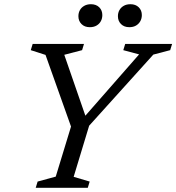

<svg xmlns="http://www.w3.org/2000/svg" viewBox="-20 -891 836 911"><path d="M640 -633 565 -653 574 -682.5H796.5L787.5 -653L707.5 -632L403 -294.5L329.5 -52L405.5 -29.5L396.5 0H149.5L158.5 -29.5L244.5 -53L317 -290.5L196 -630.5L126 -653L135 -682.5H378.5L369.5 -653L285 -631L392.5 -320.5L367 -321.5ZM406 -762Q381.5 -762 366.8 -776.8Q352 -791.5 352 -814Q352 -830 359 -842.8Q366 -855.5 379.5 -863.2Q393 -871 411.5 -871Q436 -871 450.8 -856.5Q465.5 -842 465.5 -819.5Q465.5 -803.5 458.5 -790.5Q451.5 -777.5 438.2 -769.8Q425 -762 406 -762ZM593.5 -762Q569 -762 554.2 -776.8Q539.5 -791.5 539.5 -814Q539.5 -830 546.5 -842.8Q553.5 -855.5 566.8 -863.2Q580 -871 599 -871Q623.5 -871 638.2 -856.5Q653 -842 653 -819.5Q653 -803.5 645.8 -790.5Q638.5 -777.5 625.5 -769.8Q612.5 -762 593.5 -762Z"/></svg>

Font: Newsreader
Style: Italic
Weight: 400
Italic angle: -17°
Designer: Hugues Gentile
Foundry: Production Type
Version: Version 1.003